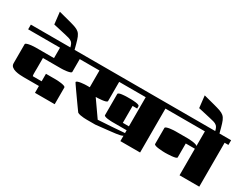

<svg xmlns="http://www.w3.org/2000/svg" viewBox="-86 -1558 2813 2192"><g transform="rotate(30 1320.0 -462.0)"><path d="M0 -579V-641H730V-579H680V-411Q680 -401 663 -395Q646 -389 622.5 -385.5Q599 -382 578.5 -381Q558 -380 550 -380H310V-239Q310 -230 309.5 -209.5Q309 -189 309.5 -169.5Q310 -150 314 -142H430V-241H560Q568 -241 588.5 -240Q609 -239 632.5 -235.5Q656 -232 673 -226Q690 -220 690 -210V10H430V-80H230Q209 -80 179 -82Q149 -84 119.5 -91.5Q90 -99 70 -115.5Q50 -132 50 -161V-411Q50 -421 67 -427Q84 -433 107.5 -436.5Q131 -440 151.5 -441Q172 -442 180 -442H420V-579Z M231 -776 213 -934 358 -896Q412 -882 445.5 -870Q479 -858 499 -840Q519 -822 532 -791Q545 -760 559 -707L581 -623H525L517 -654Q508 -688 490.5 -703.5Q473 -719 447 -726Q421 -733 386 -741Z M730 -579V-641H1860V-579H1810V0H1550V-71Q1539 -63 1515 -57.5Q1491 -52 1463.5 -48.5Q1436 -45 1413.5 -42.5Q1391 -40 1383 -39L1207 -20H1094Q1078 -20 1054.5 -21.5Q1031 -23 1008.5 -27.5Q986 -32 972 -40Q971 -41 956 -61.5Q941 -82 918 -114.5Q895 -147 869.5 -183Q844 -219 821.5 -251Q799 -283 784.5 -304.5Q770 -326 770 -327Q770 -337 787 -343Q804 -349 827.5 -352.5Q851 -356 871.5 -357Q892 -358 900 -358H940V-579ZM1054 -296 1204 -82Q1290 -87 1377 -93Q1464 -99 1550 -106V-143H1360Q1353 -143 1335.5 -144Q1318 -145 1298 -147.5Q1278 -150 1264 -155.5Q1250 -161 1250 -169V-449Q1250 -457 1264 -462.5Q1278 -468 1298 -470.5Q1318 -473 1335.5 -474Q1353 -475 1360 -475H1420Q1427 -475 1444.5 -474Q1462 -473 1482 -470.5Q1502 -468 1516 -462.5Q1530 -457 1530 -449V-418H1470V-195H1550V-579H1200V-327Q1200 -316 1181 -310Q1162 -304 1135.5 -301Q1109 -298 1085.5 -297Q1062 -296 1054 -296Z M1860 -579V-641H2640V-579H2590V0H2330V-350H2210V-167Q2210 -158 2191 -152.5Q2172 -147 2145 -144.5Q2118 -142 2094 -141Q2070 -140 2060 -140Q2051 -140 2027.5 -141Q2004 -142 1976.5 -145Q1949 -148 1929.5 -154Q1910 -160 1910 -171V-381Q1910 -391 1927 -397Q1944 -403 1967.5 -406.5Q1991 -410 2011.5 -411Q2032 -412 2040 -412H2201Q2209 -412 2228 -411Q2247 -410 2269 -407Q2291 -404 2308.5 -398.5Q2326 -393 2330 -385V-579Z M2141 -776 2123 -934 2268 -896Q2322 -882 2355.5 -870Q2389 -858 2409 -840Q2429 -822 2442 -791Q2455 -760 2469 -707L2491 -623H2435L2427 -654Q2418 -688 2400.5 -703.5Q2383 -719 2357 -726Q2331 -733 2296 -741Z"/></g></svg>

Font: Gajraj One
Style: Regular
Weight: 400
Designer: Saurabh Sharma
Foundry: Saurabh Sharma
Version: Version 1.000